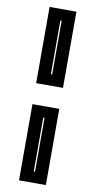

<svg xmlns="http://www.w3.org/2000/svg" viewBox="-103 -793 516 1036"><g transform="rotate(10 154.5 -275.0)"><path d="M81 -332.5V-750H228V-332.5ZM151 -393.5H158V-688.5H151ZM81 200V-217.5H228V200ZM151 139H158V-156H151Z"/></g></svg>

Font: Tourney Thin ExtraBold
Style: Regular
Weight: 800
Version: Version 1.015